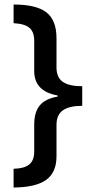

<svg xmlns="http://www.w3.org/2000/svg" viewBox="-20 -736 426 853"><path d="M231 -181V-41.5Q231 29.8 185.5 62.9Q140 96.1 40.4 97.1V13.7Q85.9 13.1 108.9 -4.6Q132 -22.2 132 -62.7V-182Q132 -237.6 156.5 -267.4Q181 -297.3 236.1 -306.9V-311.9Q132 -330.1 132 -420.6V-555.6Q132 -593.5 111 -612Q90 -630.4 40.4 -633V-715.9Q141.6 -715.9 186.3 -681Q231 -646.1 231 -566.7V-436.3Q231 -391.8 259.1 -372.3Q287.2 -352.9 345.3 -352.9V-265.9Q288.2 -265.9 259.6 -246Q231 -226 231 -181Z"/></svg>

Font: Khula Semibold
Style: Regular
Weight: 600
Designer: Erin McLaughlin, Steve Matteson
Version: Version 1.000;PS 1.0;hotconv 1.0.72;makeotf.lib2.5.5900; ttf